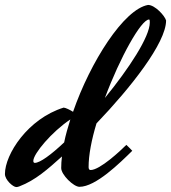

<svg xmlns="http://www.w3.org/2000/svg" viewBox="-90 -731 693 778"><path d="M269 -54C269 -103 281 -165 301 -231C439 -375 583 -557 583 -648C578 -667 538 -711 510 -711C412 -694 276 -480 206 -278C193 -286 177 -294 168 -295C23 -250 -70 -106 -70 -26C-70 -2 -37 27 -24 27C-20 27 -16 26 -11 24C54 -1 103 -45 161 -97C159 -81 158 -64 158 -50C158 -23 208 26 232 26C298 26 395 -70 446 -120C439 -128 428 -138 422 -144C399 -121 315 -42 277 -42C272 -42 269 -46 269 -54ZM514 -652C517 -652 517 -644 517 -640C517 -582 433 -454 335 -334C396 -498 482 -652 514 -652ZM51 -71C47 -71 45 -74 45 -79C45 -108 120 -197 195 -247C185 -215 176 -184 170 -154C117 -104 72 -71 51 -71Z"/></svg>

Font: Yesteryear
Style: Regular
Weight: 400
Designer: Astigmatic (AOETI)
Foundry: Astigmatic (AOETI)
Version: Version 1.000